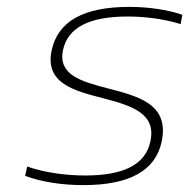

<svg xmlns="http://www.w3.org/2000/svg" viewBox="-20 -529 550 558"><path d="M278 -244C362 -222 435 -200 417 -118C403 -51 340 -19 228 -19C172 -19 111 -27 59 -45L53 -18C100 0 162 9 222 9C355 9 432 -32 450 -118C473 -228 379 -250 290 -273C218 -292 148 -311 163 -383C177 -449 239 -481 351 -481C398 -481 453 -475 505 -459L510 -486C467 -501 409 -509 356 -509C224 -509 148 -468 130 -382C110 -287 196 -265 278 -244Z"/></svg>

Font: LT Wave Text Thin Italic
Style: Regular
Weight: 100
Designer: Daniel Lyons
Version: Version 2.5 (Glyphs App)